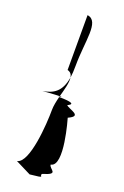

<svg xmlns="http://www.w3.org/2000/svg" viewBox="-129 -820 469 724"><g transform="rotate(20 106.0 -457.5)"><path d="M29 -169 91 -138C161 -145 123 -144 135 -156C200 -175 153 -182 153 -200C206 -208 153 -388 153 -388C206 -412 147 -419 135 -432C172 -449 118 -450 96 -450C91 -430 87 -411 87 -395C87 -340 77 -178 29 -169ZM29 -450C29 -450 78 -454 97 -454C105 -484 114 -514 111 -534C101 -474 71 -457 29 -450ZM91 -450C93 -450 95 -451 97 -451C97 -451 96 -450 96 -450ZM91 -557C103 -554 109 -546 111 -534C113 -548 114 -563 114 -582C114 -682 143 -770 91 -777ZM97 -451C109 -453 106 -454 97 -454Z"/></g></svg>

Font: bitstorm
Style: cn
Weight: 400
Version: Version 0.2